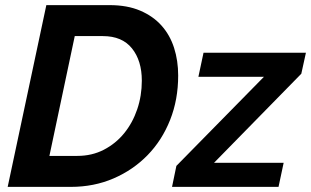

<svg xmlns="http://www.w3.org/2000/svg" viewBox="-20 -730 1215 750"><path d="M669 -82 1011 -430H755L775 -524H1175L1157 -442L816 -94H1088L1068 0H652ZM161 -710H408Q477 -710 527.5 -688.5Q578 -667 611 -630Q644 -593 660 -543Q676 -493 676 -435Q676 -341 644.5 -261.5Q613 -182 556.5 -124Q500 -66 423.5 -33Q347 0 257 0H10ZM282 -121Q339 -121 385.5 -145Q432 -169 465 -209.5Q498 -250 516 -303Q534 -356 534 -415Q534 -493 495.5 -541Q457 -589 382 -589H272L173 -121Z"/></svg>

Font: PTCRaleway
Style: Bold Italic
Weight: 700
Italic angle: -12°
Designer: Matt McInerney, Pablo Impallari, Rodrigo Fuenzalida
Foundry: Matt McInerney, Pablo Impallari, Rodrigo Fuenzalida
Version: Version 3.000g; ttfautohint (v1.5) -l 8 -r 28 -G 28 -x 14 -D